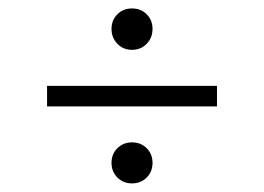

<svg xmlns="http://www.w3.org/2000/svg" viewBox="-20 -464 616 448"><path d="M288.1 -131.8Q308.6 -131.8 322.3 -118.2Q335.9 -104.5 335.9 -84Q335.9 -63.5 322.3 -49.8Q308.6 -36.1 288.1 -36.1Q267.6 -36.1 253.9 -49.8Q240.2 -63.5 240.2 -84Q240.2 -104.5 253.9 -118.2Q267.6 -131.8 288.1 -131.8ZM89.8 -263.7H486.3V-215.8H89.8ZM288.1 -444.3Q308.6 -444.3 322.3 -430.7Q335.9 -417 335.9 -396.5Q335.9 -376 322.3 -361.8Q308.6 -347.7 288.1 -347.7Q267.6 -347.7 253.9 -361.8Q240.2 -376 240.2 -396.5Q240.2 -417 253.9 -430.7Q267.6 -444.3 288.1 -444.3Z"/></svg>

Font: Lohit Tamil
Style: Regular
Weight: 400
Version: 2.91.1